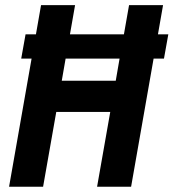

<svg xmlns="http://www.w3.org/2000/svg" viewBox="-20 -713 663 733"><path d="M61 -489.3 77.6 -582H117.2L136.7 -693.4H266.6L247.1 -582H453.1L472.7 -693.4H602.5L583 -582H622.6L606 -489.3H566.4L480.5 0H350.6L400.9 -285.6H194.8L144.5 0H14.6L100.6 -489.3ZM215.8 -404.8H421.9L436.5 -489.3H230.5Z"/></svg>

Font: CaskaydiaCove NFP
Style: Bold Italic
Weight: 700
Italic angle: -10°
Designer: Aaron Bell
Foundry: Saja Typeworks
Version: Version 2111.001; VTT 6.35;Nerd Fonts 3.1.1